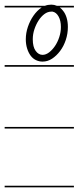

<svg xmlns="http://www.w3.org/2000/svg" viewBox="-20 -567 338 826"><path d="M298 -535H237Q245 -529 251 -521Q261 -509 266.5 -491Q272 -473 272 -451Q272 -422 263 -395Q254 -368 238.5 -347.5Q223 -327 204 -314.5Q185 -302 163 -302Q148 -302 134.5 -308.5Q121 -315 111.5 -328Q102 -341 96.5 -359Q91 -377 91 -398Q91 -425 100 -451.5Q109 -478 124 -499.5Q139 -521 158 -534L160 -535H0V-542H173Q186 -547 201 -547Q213 -547 225 -542H298ZM206 -517H201Q185 -517 171 -506.5Q157 -496 146 -479Q135 -462 128 -441Q121 -420 121 -398Q121 -365 133.5 -348Q146 -331 163 -331Q177 -331 191 -341.5Q205 -352 216.5 -369Q228 -386 235 -407.5Q242 -429 242 -451Q242 -478 232 -496Q222 -514 206 -517ZM298 -14H0V-21H298ZM298 -280H0V-287H298ZM298 239H0V232H298Z"/></svg>

Font: Gruenewald VA 1. Klasse
Style: Regular
Weight: 400
Designer: Peter Wiegel
Foundry: Peter Wiegel, nach dem Schriftentwurf von Dr. H. Gr¸newald
Version: Version 0.007